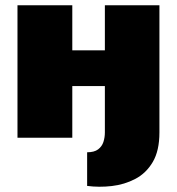

<svg xmlns="http://www.w3.org/2000/svg" viewBox="-20 -520 668 725"><path d="M253 -500V0H46V-500ZM385 -330V-195H246V-330ZM582 -20Q582 49 557 91.5Q532 134 491 155.5Q450 177 402 182.5Q354 188 309 182V55Q336 55 350.5 44Q365 33 370.5 16Q376 -1 376 -20V-500H582Z"/></svg>

Font: Exo 2 Black
Style: Regular
Weight: 900
Designer: Natanael Gama
Foundry: Natanael Gama
Version: Version 2.010